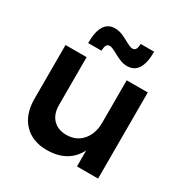

<svg xmlns="http://www.w3.org/2000/svg" viewBox="-171 -887 998 1033"><g transform="rotate(30 328.0 -370.5)"><path d="M575 -535V0H444V-99Q390 5 258 5Q168 5 116 -50Q64 -105 64 -200V-535H195V-238Q195 -182 225.5 -150Q256 -118 310 -118Q372 -119 408 -162Q444 -205 444 -271V-535ZM407 -602Q385 -602 364.5 -610Q344 -618 319 -632Q287 -650 274 -650Q259 -650 253 -638.5Q247 -627 247 -605H164Q164 -746 251 -746Q273 -746 293.5 -738Q314 -730 339 -716Q371 -698 384 -698Q399 -698 405 -709.5Q411 -721 411 -742H495Q495 -602 407 -602Z"/></g></svg>

Font: Montserrat Medium
Style: Regular
Weight: 500
Designer: Julieta Ulanovsky
Foundry: Julieta Ulanovsky
Version: Version 6.001